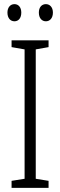

<svg xmlns="http://www.w3.org/2000/svg" viewBox="-20 -909 291 929"><path d="M16 -848C16 -822 30 -806 50 -806C69 -806 83 -821 83 -848C83 -874 69 -889 50 -889C30 -889 16 -873 16 -848ZM168 -848C168 -822 182 -806 202 -806C221 -806 236 -821 236 -848C236 -874 221 -889 202 -889C182 -889 168 -874 168 -848ZM215 0V-34L153 -44V-670L215 -681V-714H36V-681L99 -670V-44L36 -34V0Z"/></svg>

Font: Noto Sans Gurmukhi UI ExtraCondensed Light
Style: Regular
Weight: 300
Width: 2
Designer: Jelle Bosma - Monotype Design Team
Foundry: Monotype Imaging Inc.
Version: Version 2.004